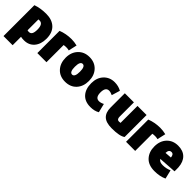

<svg xmlns="http://www.w3.org/2000/svg" viewBox="241 -1785 3226 3226"><g transform="rotate(45 1854.0 -172.0)"><path d="M586 -265Q586 -134 518.5 -55.5Q451 23 336 23Q285 23 260 15V215H43V-519Q151 -558 287 -558Q426 -558 506 -482.5Q586 -407 586 -265ZM370 -264Q370 -399 287 -399Q267 -399 260 -398V-140Q275 -135 295 -135Q334 -135 352 -166.5Q370 -198 370 -264Z M1023 -541Q998 -429 989 -390Q948 -399 930 -398Q897 -399 864 -393V15H647V-513Q757 -557 887 -558Q953 -558 1023 -541Z M1592 -267Q1592 -135 1517 -54Q1442 27 1315 27Q1189 27 1113.5 -54.5Q1038 -136 1038 -267Q1038 -396 1115 -477.5Q1192 -559 1315 -559Q1440 -559 1516 -478Q1592 -397 1592 -267ZM1315 -142Q1375 -142 1375 -269Q1375 -396 1315 -396Q1255 -396 1255 -269Q1255 -142 1315 -142Z M2081 -13Q2014 27 1917 27Q1787 27 1716 -51.5Q1645 -130 1645 -268Q1645 -399 1720.5 -479Q1796 -559 1913 -559Q2003 -559 2076 -518Q2061 -469 2031 -369Q1983 -392 1947 -392Q1864 -392 1864 -268Q1864 -145 1950 -145Q1993 -145 2042 -171Z M2681 -25Q2614 26 2424 26Q2288 26 2226 -33Q2164 -92 2164 -211V-547H2380V-278Q2380 -269 2380 -252.5Q2380 -236 2380 -228Q2380 -220 2380 -207Q2380 -194 2381.5 -187.5Q2383 -181 2385.5 -172Q2388 -163 2391.5 -158.5Q2395 -154 2400.5 -149.5Q2406 -145 2413 -143Q2420 -141 2430 -141Q2449 -141 2465 -144V-547H2681Z M3131 -541Q3106 -429 3097 -390Q3056 -399 3038 -398Q3005 -399 2972 -393V15H2755V-513Q2865 -557 2995 -558Q3061 -558 3131 -541Z M3682 -210 3365 -189Q3390 -142 3465 -142Q3552 -142 3623 -175L3661 -17Q3569 27 3440 27Q3296 27 3221 -55Q3146 -137 3146 -265Q3146 -399 3222.5 -479Q3299 -559 3422 -559Q3539 -559 3606 -493Q3673 -427 3681 -305Q3681 -295 3682 -262Q3683 -229 3682 -210ZM3475 -331Q3469 -404 3418 -404Q3358 -404 3356 -322Z"/></g></svg>

Font: Repo
Style: ExtraBlack
Weight: 1000
Designer: Stefan Peev
Foundry: Context Ltd
Version: Version 001.000